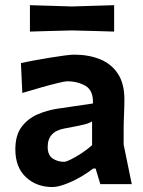

<svg xmlns="http://www.w3.org/2000/svg" viewBox="-20 -726 564 757"><path d="M187 11.5Q124 11.5 82.2 -27.5Q40.5 -66.5 40.5 -137Q40.5 -193 65.2 -225.8Q90 -258.5 127.5 -274.8Q165 -291 203.5 -297L346.5 -318Q348.5 -368.5 317.8 -387Q287 -405.5 244 -405.5Q236 -405.5 206.2 -398.2Q176.5 -391 138.8 -380.2Q101 -369.5 68 -359.5L62.5 -477.5Q80.5 -481.5 110.5 -487Q140.5 -492.5 173.2 -498Q206 -503.5 233.2 -507Q260.5 -510.5 273 -510.5Q330 -510.5 374.8 -492.2Q419.5 -474 445 -435Q470.5 -396 470.5 -334Q470.5 -309.5 469 -275Q467.5 -240.5 467.5 -211V-156Q475 -119.5 482.8 -81.5Q490.5 -43.5 499.5 0H375.5L357 -61.5H347.5Q302.5 -27.5 257.8 -8Q213 11.5 187 11.5ZM232.5 -88Q240.5 -88 259.8 -97.5Q279 -107 301.8 -122Q324.5 -137 343 -153.5V-247.5Q333 -240.5 312.2 -235.2Q291.5 -230 234.5 -219.5Q168 -207.5 168 -147Q168 -114.5 187.5 -101.2Q207 -88 232.5 -88ZM98 -601.5V-705.5Q135 -704.5 177.5 -703.2Q220 -702 264 -700.5Q308.5 -702 350.8 -703.2Q393 -704.5 430 -705.5V-601.5Q392.5 -602.5 350.5 -603.8Q308.5 -605 264 -606Q220 -605 177.8 -603.8Q135.5 -602.5 98 -601.5Z"/></svg>

Font: Commissioner Loud SemiBold
Style: Regular
Weight: 600
Designer: Kostas Bartsokas
Foundry: Kostas Bartsokas
Version: Version 1.000; ttfautohint (v1.8.3)